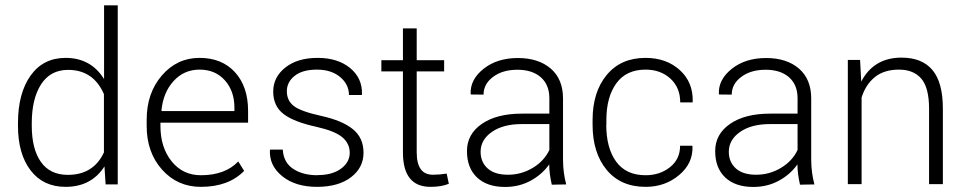

<svg xmlns="http://www.w3.org/2000/svg" viewBox="-20 -705 3697 735"><path d="M48.8 -223.6V-232.9Q48.8 -348.1 97.2 -415.8Q145.5 -483.4 231 -483.4Q328.1 -483.4 378.4 -402.3V-684.6H430.7V1H384.3L379.9 -67.9Q329.6 10.3 231 10.3Q145.5 10.3 97.2 -52.7Q48.8 -115.7 48.8 -223.6ZM101.6 -232.9V-223.6Q101.6 -134.8 136.5 -85.2Q171.4 -35.6 239.7 -35.6Q337.9 -35.6 377.9 -121.6V-344.7Q337.4 -437.5 240.7 -437.5Q172.9 -437.5 137.2 -382.1Q101.6 -326.7 101.6 -232.9Z M877.4 -293Q877.4 -356.4 840.8 -397.5Q804.2 -438.5 744.1 -438.5Q684.1 -438.5 644.3 -394.5Q604.5 -350.6 598.1 -282.2L599.1 -279.8H877.4ZM749 10.3Q659.2 10.3 600.3 -55.7Q541.5 -121.6 541.5 -222.7V-247.1Q541.5 -348.6 599.6 -416Q657.7 -483.4 743.7 -483.4Q829.6 -483.4 879.6 -428.5Q929.7 -373.5 929.7 -280.3V-235.4H594.2V-222.7Q594.2 -140.6 637 -87.4Q679.7 -34.2 749 -34.2Q841.8 -34.2 892.1 -86.9L914.6 -50.8Q855 10.3 749 10.3Z M1195.8 -34.2V-34.7Q1252 -34.7 1285.4 -59.3Q1318.8 -84 1318.8 -119.9Q1318.8 -155.8 1290.3 -179.7Q1261.7 -203.6 1192.4 -219.2Q1104.5 -238.3 1065.2 -268.8Q1025.9 -299.3 1025.9 -354.5Q1025.9 -409.7 1072.3 -446.5Q1118.7 -483.4 1196 -483.4Q1273.4 -483.4 1320.6 -444.3Q1367.7 -405.3 1365.7 -343.8L1364.7 -341.3H1315.9Q1315.9 -381.8 1282 -410.2Q1248 -438.5 1193.1 -438.5Q1138.2 -438.5 1108.2 -414.8Q1078.1 -391.1 1078.1 -355.7Q1078.1 -320.3 1104.2 -299.6Q1130.4 -278.8 1210 -261.2Q1289.6 -243.7 1330.6 -210.7Q1371.6 -177.7 1371.6 -120.4Q1371.6 -63 1323.5 -26.4Q1275.4 10.3 1193.4 10.3Q1111.3 10.3 1061 -30Q1010.7 -70.3 1013.2 -129.4L1014.2 -132.3H1062.5Q1065.4 -83 1102.3 -58.6Q1139.2 -34.2 1195.8 -34.2Z M1522.5 -596.2H1575.2V-474.6H1680.2V-431.6H1575.2V-121.6Q1575.2 -36.1 1637.2 -36.1Q1663.1 -36.1 1689.9 -40.5L1698.2 -1.5Q1669.9 10.3 1627.9 10.3Q1522.5 10.3 1522.5 -121.6V-431.6H1439.9V-474.6H1522.5Z M1913.6 10.7Q1844.7 10.7 1806.2 -25.6Q1767.6 -62 1767.6 -126.7Q1767.6 -191.4 1824.5 -230.7Q1881.3 -270 1978 -270H2083V-329.1Q2083 -380.4 2050.3 -409.2Q2017.6 -438 1960.7 -438Q1903.8 -438 1867.4 -410.6Q1831.1 -383.3 1831.1 -342.8L1782.7 -343.3L1781.7 -345.7Q1779.3 -400.4 1831.3 -441.7Q1883.3 -482.9 1962.4 -482.9Q2041.5 -482.9 2088.4 -442.4Q2135.3 -401.9 2135.3 -328.1V-94.2Q2135.3 -44.9 2147.5 1L2092.3 2Q2082.5 -41 2082.5 -75.7Q2054.7 -36.6 2010.7 -12.9Q1966.8 10.7 1913.6 10.7ZM1819.8 -124Q1819.8 -84.5 1846.7 -60.3Q1873.5 -36.1 1924.6 -36.1Q1975.6 -36.1 2019.3 -62.3Q2063 -88.4 2083 -130.9V-230H1977.1Q1906.2 -230 1863 -200Q1819.8 -169.9 1819.8 -124Z M2301.3 -227.5H2300.8Q2300.8 -138.7 2338.6 -86.4Q2376.5 -34.2 2451.2 -34.2Q2505.9 -34.2 2544.7 -64.9Q2583.5 -95.7 2583.5 -147H2629.9L2630.9 -144.5Q2633.3 -79.6 2579.6 -34.7Q2525.9 10.3 2451.7 10.3Q2356 10.3 2302.2 -54.9Q2248.5 -120.1 2248.5 -227.5V-246.1Q2248.5 -352.5 2302.5 -418Q2356.4 -483.4 2451.2 -483.4Q2530.8 -483.4 2582.3 -436.8Q2633.8 -390.1 2631.8 -315.9L2630.9 -313H2584Q2584 -369.6 2546.4 -404.1Q2508.8 -438.5 2451.2 -438.5Q2377.4 -438.5 2339.4 -386Q2301.3 -333.5 2301.3 -246.1Z M2863.8 10.7Q2794.9 10.7 2756.3 -25.6Q2717.8 -62 2717.8 -126.7Q2717.8 -191.4 2774.7 -230.7Q2831.5 -270 2928.2 -270H3033.2V-329.1Q3033.2 -380.4 3000.5 -409.2Q2967.8 -438 2910.9 -438Q2854 -438 2817.6 -410.6Q2781.2 -383.3 2781.2 -342.8L2732.9 -343.3L2731.9 -345.7Q2729.5 -400.4 2781.5 -441.7Q2833.5 -482.9 2912.6 -482.9Q2991.7 -482.9 3038.6 -442.4Q3085.4 -401.9 3085.4 -328.1V-94.2Q3085.4 -44.9 3097.7 1L3042.5 2Q3032.7 -41 3032.7 -75.7Q3004.9 -36.6 2960.9 -12.9Q2917 10.7 2863.8 10.7ZM2770 -124Q2770 -84.5 2796.9 -60.3Q2823.7 -36.1 2874.8 -36.1Q2925.8 -36.1 2969.5 -62.3Q3013.2 -88.4 3033.2 -130.9V-230H2927.2Q2856.4 -230 2813.2 -200Q2770 -169.9 2770 -124Z M3225.6 -475.6H3272.5L3276.9 -392.6Q3324.7 -484.4 3431.2 -484.4Q3509.8 -484.4 3549.6 -436.8Q3589.4 -389.2 3589.4 -289.6V0H3536.6V-289.1Q3536.6 -368.7 3507.1 -403.6Q3477.5 -438.5 3421.4 -438.5Q3365.2 -438.5 3329.8 -410.4Q3294.4 -382.3 3278.3 -332V0H3225.6Z"/></svg>

Font: Yantramanav Light
Style: Regular
Weight: 300
Version: Version 1.001;PS 1.0;hotconv 1.0.72;makeotf.lib2.5.5900; ttf